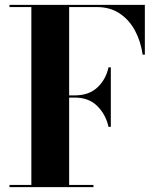

<svg xmlns="http://www.w3.org/2000/svg" viewBox="-20 -770 648 790"><path d="M19 -9H109V-741H19V-750H576V-545H567Q559.5 -598.5 536 -643Q512.5 -687.5 473 -714.2Q433.5 -741 377.5 -741H264.5V-377.5H287.5Q345.5 -377.5 380.5 -410Q415.5 -442.5 426.5 -493H436V-248H426.5Q415.5 -298.5 380.5 -333.5Q345.5 -368.5 287.5 -368.5H264.5V-9H364.5V0H19Z"/></svg>

Font: Bodoni* 24pt
Style: Bold
Weight: 700
Version: Version 2.3